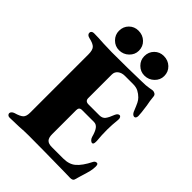

<svg xmlns="http://www.w3.org/2000/svg" viewBox="-242 -948 1061 1061"><g transform="rotate(45 288.5 -417.0)"><path d="M16 -11Q16 -17 21.5 -23Q27 -29 36 -32Q71 -42 83.5 -54Q96 -66 96 -95V-551Q96 -583 84 -596.5Q72 -610 36 -618Q15 -623 15 -639Q15 -646 20.5 -650.5Q26 -655 35 -655Q71 -655 110 -652Q160 -650 179 -650Q313 -650 412 -653Q443 -653 464.5 -657Q486 -661 489 -661Q498 -661 506 -656Q514 -651 515 -640Q518 -607 524 -579Q532 -523 532 -505Q532 -496 528.5 -490.5Q525 -485 519 -485Q513 -485 507.5 -489.5Q502 -494 498 -502Q483 -539 476 -553Q469 -567 459 -577Q445 -591 428 -600Q411 -609 386 -609H323Q298 -609 282 -596.5Q266 -584 266 -563V-379Q266 -355 292 -355H377Q400 -355 411.5 -370Q423 -385 435 -417Q443 -435 456 -435Q461 -435 465 -428.5Q469 -422 468 -412Q463 -364 463 -329Q463 -286 467 -246V-238Q467 -218 457 -218Q450 -218 443 -225Q436 -232 433 -242Q424 -276 412 -292Q400 -308 382 -308H288Q266 -308 266 -285V-96Q266 -69 277.5 -57Q289 -45 315 -45H404Q450 -45 477 -68Q506 -92 534 -148Q540 -160 553 -160Q563 -160 563 -140Q563 -122 558 -101Q553 -80 542 -46L531 -8Q527 4 507 4L468 3Q273 0 179 0Q145 0 106 3Q54 5 35 5Q26 5 21 0Q16 -5 16 -11ZM123 -762Q123 -795 145 -817Q167 -839 199 -839Q233 -839 256 -817Q279 -795 279 -762Q279 -731 255.5 -708.5Q232 -686 199 -686Q168 -686 145.5 -708.5Q123 -731 123 -762ZM321 -762Q321 -795 343 -817Q365 -839 397 -839Q431 -839 454 -817Q477 -795 477 -762Q477 -731 453.5 -708.5Q430 -686 397 -686Q366 -686 343.5 -708.5Q321 -731 321 -762Z"/></g></svg>

Font: EB Garamond ExtraBold
Style: Regular
Weight: 800
Designer: Georg Duffner and Octavio Pardo
Foundry: Georg Duffner
Version: Version 1.000